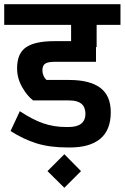

<svg xmlns="http://www.w3.org/2000/svg" viewBox="-30 -681 591 910"><path d="M0 0ZM171 -347Q171 -334 176.5 -321.5Q182 -309 191 -302H298Q395 -302 445 -265Q495 -228 495 -149Q495 -65 445.5 -23.5Q396 18 301 18H292Q206 18 143.5 -1.5Q81 -21 20 -60L64 -154Q124 -114 175 -96.5Q226 -79 283 -79H295Q375 -79 375 -143Q374 -175 355 -190Q336 -205 298 -205H127Q99 -226 75 -268Q51 -310 51 -357Q51 -428 93.5 -457Q136 -486 228 -486H307V-563H-10V-661H541V-563H428V-458H425V-388H228Q198 -388 184.5 -379.5Q171 -371 171 -347ZM195 130 275 50 354 130 275 209Z"/></svg>

Font: Biryani
Style: Bold
Weight: 700
Designer: Dan Reynolds and Mathieu Reguer
Foundry: Dan Reynolds and Mathieu Reguer
Version: Version 1.004; ttfautohint (v1.1) -l 5 -r 5 -G 72 -x 0 -D la